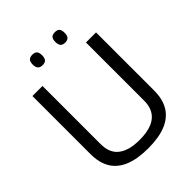

<svg xmlns="http://www.w3.org/2000/svg" viewBox="-245 -1005 1146 1146"><g transform="rotate(-45 327.5 -432.5)"><path d="M59 -211V-700H144V-210Q144 -174 154 -148Q164 -122 182 -105.5Q200 -89 224 -79Q248 -69 274.5 -65.5Q301 -62 328 -62Q356 -62 382.5 -66Q409 -70 432 -79.5Q455 -89 473 -106Q491 -123 501 -148.5Q511 -174 511 -210V-700H596V-211Q596 -159 582.5 -121.5Q569 -84 544 -58.5Q519 -33 485.5 -18Q452 -3 412 3.5Q372 10 327 10Q284 10 243.5 3.5Q203 -3 169.5 -18Q136 -33 111 -58.5Q86 -84 72.5 -121.5Q59 -159 59 -211ZM423 -787Q402 -787 393 -798Q384 -809 384 -831Q384 -854 393 -864.5Q402 -875 423 -875Q444 -875 453 -864.5Q462 -854 462 -831Q462 -809 453 -798Q444 -787 423 -787ZM233 -787Q212 -787 202.5 -798Q193 -809 193 -831Q193 -854 202.5 -864.5Q212 -875 233 -875Q254 -875 263 -864.5Q272 -854 272 -831Q272 -809 263 -798Q254 -787 233 -787Z"/></g></svg>

Font: Georama ExtraCondensed Thin
Style: Regular
Weight: 400
Version: Version 1.001